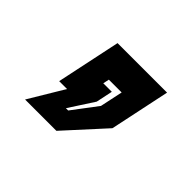

<svg xmlns="http://www.w3.org/2000/svg" viewBox="-68 -241 414 414"><g transform="rotate(45 139.5 -33.5)"><path d="M36 80 84 0H60L91 -147H242L213 -9.5L131.5 80ZM111.5 31H118.5L161.5 -26L172.5 -78H133.5L130.5 -64H156.5L148.5 -26Z"/></g></svg>

Font: Tourney Thin
Style: Bold Italic
Weight: 700
Italic angle: -12°
Version: Version 1.015